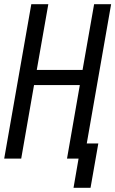

<svg xmlns="http://www.w3.org/2000/svg" viewBox="-24 -755 549 914"><path d="M326 139 350 0H295L356 -350H138L77 0H-4L125 -735H206L151 -422H369L424 -735H505L389 -72H444L407 139Z"/></svg>

Font: Iosevka SS08
Style: Italic
Weight: 400
Italic angle: -10°
Monospace: yes
Designer: Belleve Invis
Foundry: Belleve Invis
Version: 2.1.0; ttfautohint (v1.8.2)